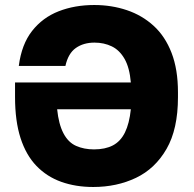

<svg xmlns="http://www.w3.org/2000/svg" viewBox="-20 -733 775 766"><path d="M352 13Q282 13 224.5 -7.5Q167 -28 125.5 -71Q84 -114 62 -182Q40 -250 40 -346V-404H502Q497 -463 477 -498Q457 -533 426 -548Q395 -563 357 -563Q313 -563 282.5 -541.5Q252 -520 241 -470H55Q66 -556 108 -609.5Q150 -663 214 -688Q278 -713 356 -713Q425 -713 486 -692.5Q547 -672 593 -630Q639 -588 664.5 -522Q690 -456 690 -365V-345Q690 -218 644.5 -139Q599 -60 522.5 -23.5Q446 13 352 13ZM355 -137Q400 -137 430.5 -153Q461 -169 478.5 -204.5Q496 -240 502 -297H208Q214 -238 233 -201.5Q252 -165 283.5 -151Q315 -137 355 -137Z"/></svg>

Font: Golos Text
Style: Bold
Weight: 700
Designer: A.Korolkova, Vitaly Kuzmin
Foundry: ParaType Ltd
Version: Version 2.004